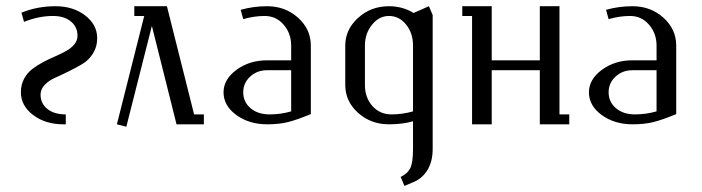

<svg xmlns="http://www.w3.org/2000/svg" viewBox="-20 -404 2282 624"><path d="M47.9 -104Q47.9 -128.4 58.1 -147.7Q68.4 -167 84.5 -179.4Q100.6 -191.9 120.1 -202.1Q139.6 -212.4 159.4 -220.9Q179.2 -229.5 195.3 -238.5Q211.4 -247.6 221.7 -260Q231.9 -272.5 231.9 -288.1Q231.9 -316.4 210.4 -334.2Q189 -352.1 151.9 -352.1Q106 -352.1 58.1 -333L49.8 -362.8Q101.1 -383.8 160.2 -383.8Q217.8 -383.8 256.8 -353.8Q295.9 -323.7 295.9 -279.8Q295.9 -252 282.2 -230.2Q268.6 -208.5 248 -196.3Q227.5 -184.1 203.9 -172.4Q180.2 -160.6 159.7 -151.6Q139.2 -142.6 125.5 -128.4Q111.8 -114.3 111.8 -96.2Q111.8 -67.9 133.8 -50Q155.8 -32.2 193.8 -32.2V0H186Q127.4 0 87.6 -30.3Q47.9 -60.5 47.9 -104Z M359.9 0 448.7 -352.1H416.5V-383.8H522.5L610.8 -32.2H642.6V0H553.7L473.6 -319.8L390.6 7.8Z M706.5 -104Q706.5 -146 748.5 -177Q790.5 -208 848.1 -208H926.3V-255.9Q926.3 -295.4 901.9 -323.7Q877.4 -352.1 840.3 -352.1Q806.2 -352.1 770.5 -341.8L762.2 -372.1Q803.7 -383.8 848.1 -383.8Q907.2 -383.8 948.7 -346.4Q990.2 -309.1 990.2 -255.9V-33.2Q945.3 -14.6 916.3 -7.3Q887.2 0 848.1 0Q789.6 0 748 -30.3Q706.5 -60.5 706.5 -104ZM770.5 -104Q770.5 -72.8 794.2 -52.5Q817.9 -32.2 856.4 -32.2Q892.1 -32.2 926.3 -42V-175.8H848.1Q815.4 -175.8 793 -155Q770.5 -134.3 770.5 -104Z M1102.1 -127.9V-255.9Q1102.1 -308.1 1143.8 -345.9Q1185.5 -383.8 1244.1 -383.8Q1288.6 -383.8 1324.2 -361.8L1374 -383.8L1386.2 -355V80.1Q1386.2 120.1 1369.6 147.9Q1353 175.8 1323.2 188L1294.4 200.2L1282.2 170.9Q1304.7 160.2 1313.5 142.3Q1322.3 124.5 1322.3 80.1V-9.8Q1288.1 0 1244.1 0Q1185.1 0 1143.6 -37.4Q1102.1 -74.7 1102.1 -127.9ZM1166 -127.9Q1166 -86.9 1190.2 -59.6Q1214.4 -32.2 1252.4 -32.2Q1288.1 -32.2 1322.3 -42V-255.9Q1322.3 -296.4 1299.8 -324.2Q1277.3 -352.1 1244.1 -352.1Q1211.9 -352.1 1189 -323.5Q1166 -294.9 1166 -255.9Z M1482.4 -352.1V-383.8H1578.1V-208H1734.4V-383.8H1798.3V-32.2H1830.1V0H1734.4V-175.8H1578.1V0H1514.2V-352.1Z M1894 -104Q1894 -146 1936 -177Q1978 -208 2035.6 -208H2113.8V-255.9Q2113.8 -295.4 2089.4 -323.7Q2064.9 -352.1 2027.8 -352.1Q1993.7 -352.1 1958 -341.8L1949.7 -372.1Q1991.2 -383.8 2035.6 -383.8Q2094.7 -383.8 2136.2 -346.4Q2177.7 -309.1 2177.7 -255.9V-33.2Q2132.8 -14.6 2103.8 -7.3Q2074.7 0 2035.6 0Q1977.1 0 1935.5 -30.3Q1894 -60.5 1894 -104ZM1958 -104Q1958 -72.8 1981.7 -52.5Q2005.4 -32.2 2043.9 -32.2Q2079.6 -32.2 2113.8 -42V-175.8H2035.6Q2002.9 -175.8 1980.5 -155Q1958 -134.3 1958 -104Z"/></svg>

Font: Gawaa
Style: Regular
Weight: 400
Designer: T. Christopher White
Version: Version 1.0